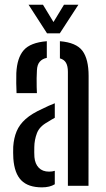

<svg xmlns="http://www.w3.org/2000/svg" viewBox="-20 -780 444 806"><path d="M36 -114.5Q35.5 -127 35.2 -139.2Q35 -151.5 35.5 -164Q38 -200.5 49.8 -228.8Q61.5 -257 87.5 -280.2Q113.5 -303.5 159.5 -324Q171.5 -330 184.2 -335.8Q197 -341.5 210 -346.5V-285.5Q203 -282 195 -277Q187 -272 178 -266.5Q145.5 -248.5 135 -220.8Q124.5 -193 124 -163Q123.5 -149.5 123.8 -140.2Q124 -131 124.5 -120.5Q127 -92 142.8 -75.8Q158.5 -59.5 186 -59.5Q200 -59.5 210 -63V-6.5Q189 6.5 156 6.5Q98.5 6.5 69.5 -22.8Q40.5 -52 36 -114.5ZM49.5 -389Q48.5 -408 48.2 -430.5Q48 -453 48.5 -473Q51.5 -537 79.5 -569.2Q107.5 -601.5 176.5 -607V-537Q158 -533.5 147 -521Q136 -508.5 135 -484.5Q134 -471 133.8 -451.8Q133.5 -432.5 134 -415Q134.5 -397.5 135 -389ZM265 0V-478.5Q265 -502.5 257.2 -516.2Q249.5 -530 231.5 -535V-607Q300 -601.5 326 -566.8Q352 -532 352 -461L351.5 0ZM177.5 -640 100 -760H160.5L204.5 -687.5L248.5 -760H309L231 -640Z"/></svg>

Font: Big Shoulders Stencil Text Thin Medium
Style: Regular
Weight: 500
Version: Version 2.001